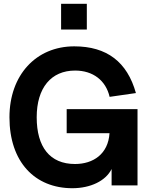

<svg xmlns="http://www.w3.org/2000/svg" viewBox="-20 -980 787 1015"><path d="M303 -824H439V-960H303ZM570 0H707V-403H332.5V-276H559C552 -165.5 472.5 -113 376.5 -113C243 -113 174 -203.5 174 -360C174 -516 250.5 -607 377 -607C472 -607 539.5 -554.5 559.5 -468L698.5 -488C652.5 -652.5 545 -735 372.5 -735C170.5 -735 30 -583 30 -360C30 -123.5 164.5 15 362.5 15C458 15 539 -23.5 570 -86.5Z"/></svg>

Font: Vela Sans ExtBd
Style: Regular
Weight: 800
Designer: Principal design: Mikhail Sharanda - project Manrope.
Design modification: Ravid Balaliev
Foundry: Mikhail Sharanda
Version: Version 1.001